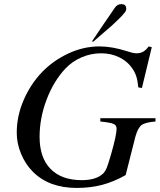

<svg xmlns="http://www.w3.org/2000/svg" viewBox="-20 -902 781 940"><path d="M723.1 -670.9 674.8 -471.2 657.2 -474.1Q653.8 -507.3 647.5 -527.3Q641.1 -547.4 627.9 -566.9Q604.5 -601.6 564.2 -621.3Q523.9 -641.1 475.1 -641.1Q425.3 -641.1 379.4 -621.3Q333.5 -601.6 299.8 -565.9Q241.7 -503.4 207.8 -413.3Q173.8 -323.2 173.8 -231.9Q173.8 -129.9 227.5 -75Q281.2 -20 380.9 -20Q452.6 -20 486.8 -54.2Q496.1 -64.5 502.7 -80.6Q509.3 -96.7 523.9 -147Q550.8 -240.7 550.8 -272Q550.8 -288.6 535.9 -295.4Q521 -302.2 471.2 -307.1V-323.2H741.2V-307.1Q691.4 -303.2 673.3 -289.8Q655.3 -276.4 643.1 -233.9L595.2 -44.9Q536.6 -11.7 479.5 3.2Q422.4 18.1 356 18.1Q220.2 18.1 141.1 -61Q104.5 -97.7 83.3 -148.7Q62 -199.7 62 -252Q62 -334 95.7 -411.9Q129.4 -489.7 184.3 -547.4Q239.3 -605 314 -639.9Q388.7 -674.8 466.8 -674.8Q529.3 -674.8 603 -650.9Q631.8 -641.1 647 -641.1Q667 -641.1 680.7 -648.7Q694.3 -656.2 708 -674.8ZM523.9 -773.4Q521 -771 435.1 -696.8L431.2 -700.7Q467.8 -755.9 543 -865.2Q554.7 -881.8 574.2 -881.8Q598.1 -881.8 598.1 -858.9Q598.1 -855 597.2 -852.1Q593.8 -836.9 523.9 -773.4Z"/></svg>

Font: Accordance
Style: Italic
Weight: 400
Italic angle: -11°
Version: Version 1.2 (build January 31, 2020) Miklal Software Solutio